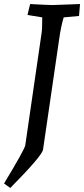

<svg xmlns="http://www.w3.org/2000/svg" viewBox="-38 -730 416 950"><path d="M353 -651 277 -644Q263 -596 255 -538L175 10Q171 40 13 200L-18 178Q84 9 87 -11L168 -568Q171 -585 171 -644L98 -656L111 -710Q202 -705 222 -705L358 -710Z"/></svg>

Font: Andada
Style: Italic
Weight: 400
Italic angle: -8.29999°
Designer: Carolina Giovagnoli
Foundry: Carolina Giovagnoli
Version: Version 1.003